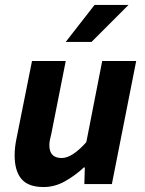

<svg xmlns="http://www.w3.org/2000/svg" viewBox="-20 -742 585 774"><path d="M431 0H320L322 -67H318Q284 -35 242.5 -11.5Q201 12 156 12Q94 12 66.5 -20.5Q39 -53 39 -116Q39 -133 41 -150Q43 -167 47 -186L109 -496H245L187 -203Q183 -188 181 -177Q179 -166 179 -156Q179 -105 229 -105Q271 -105 328 -169L392 -496H529ZM361 -722H498L349 -573H245Z"/></svg>

Font: mr_Source Sans Pro
Style: Bold Italic
Weight: 700
Italic angle: -11°
Designer: Paul D. Hunt
Foundry: Adobe Systems Incorporated
Version: Version 1.036;July 10, 2024;FontCreator 11.5.0.2430 64-bit